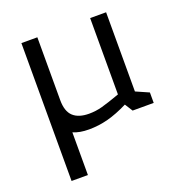

<svg xmlns="http://www.w3.org/2000/svg" viewBox="-131 -614 895 950"><g transform="rotate(-20 317.0 -139.0)"><path d="M599 -55V0H488L462 -41Q404 -12 354.5 1Q305 14 254 14Q204 14 171 -1V224H85V-502H169V-171Q169 -112 197.5 -85.5Q226 -59 281 -59Q316 -59 349.5 -68Q383 -77 447 -100V-502H531V-85Z"/></g></svg>

Font: Rhodium Libre
Style: Regular
Weight: 400
Designer: James Puckett
Foundry: Dunwich Type Founders
Version: Version 1.001; ttfautohint (v1.3)